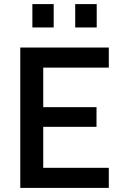

<svg xmlns="http://www.w3.org/2000/svg" viewBox="-20 -917 593 937"><path d="M79 -685H511V-587H191V-394H451V-298H191V-98H511V0H79ZM138 -897H242V-783H138ZM347 -897H452V-783H347Z"/></svg>

Font: Cairo SemiBold
Style: Regular
Weight: 600
Designer: Mohamed Gaber, Accademia di Belle Arti di Urbino and others
Foundry: Kief Type Foundry, Accademia di Belle Arti di Urbino and others
Version: Version 3.011